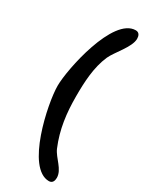

<svg xmlns="http://www.w3.org/2000/svg" viewBox="-247 -817 846 1074"><g transform="rotate(30 175.5 -280.0)"><path d="M60 -280C60 -166 138 207 284 207C307 207 314 188 314 169C314 114 254 76 233 27C191 -73 179 -173 179 -280C179 -370 183 -469 220 -553C241 -600 314 -675 314 -729C314 -748 307 -767 284 -767C138 -767 60 -385 60 -280Z"/></g></svg>

Font: Asimov Print
Style: C
Weight: 500
Designer: Google
Version: Version 2.000980: 2014